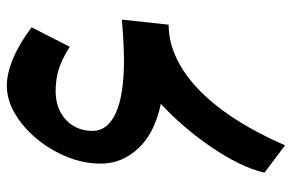

<svg xmlns="http://www.w3.org/2000/svg" viewBox="-166 -672 852 560"><g transform="rotate(-90 260.0 -392.0)"><path d="M36.5 -46.5 116.1 13.4Q152.6 -70.5 194.2 -134.1Q235.7 -197.7 280.7 -240.3Q325.7 -282.9 372.9 -304.5Q420.1 -326.1 468 -326.1L482.8 -462.6Q460.6 -460.6 439.1 -459.2Q417.7 -457.9 398.9 -457.1Q380.1 -456.4 365.5 -456.4Q262.6 -456.4 210.4 -480.2Q158.2 -504.1 158.2 -548Q158.2 -579.5 172.8 -603.8Q187.4 -628 213.6 -641.9Q239.9 -655.7 274.3 -655.7Q309.1 -655.7 338.3 -646.6Q367.6 -637.4 403.6 -614.5L460.3 -725.9Q413.2 -761.5 369.3 -779.8Q325.3 -798.1 290.2 -798.1Q248.9 -798.1 208.6 -774.4Q168.3 -750.7 135.4 -711.1Q102.4 -671.4 82.6 -622.7Q62.8 -574 62.8 -523.8Q62.8 -462 107.3 -414.5Q151.7 -367 237.2 -348.8Q206.5 -320.9 174.2 -283.8Q141.9 -246.6 113.3 -205.1Q84.7 -163.6 64.4 -122.7Q44.1 -81.8 36.5 -46.5Z"/></g></svg>

Font: Pinar-VF-FD
Style: Regular
Weight: 300
Designer: Amin Abedi
Version: Version 3.0